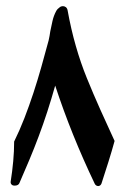

<svg xmlns="http://www.w3.org/2000/svg" viewBox="-20 -610 416 630"><path d="M26.9 -1Q21 -1 17.6 -4.9Q14.2 -8.8 15.1 -14.6Q20.5 -48.8 23.4 -81.3Q26.4 -113.8 26.4 -145.5Q44.4 -182.1 60.1 -222.4Q75.7 -262.7 89.6 -304.9Q103.5 -347.2 115.7 -390.6Q127.9 -434.1 139.6 -477.5Q141.6 -484.9 142.6 -492.2Q143.6 -499.5 145 -507.3Q148.4 -524.4 152.3 -541.5Q156.2 -558.6 164.6 -574.2Q168.5 -581.1 176.3 -586.4Q178.7 -588.4 181.6 -589.1Q184.6 -589.8 186.5 -589.8Q191.4 -589.8 195.8 -586.7Q200.2 -583.5 201.7 -576.7Q212.9 -514.6 228.8 -459.2Q244.6 -403.8 265.1 -353.5Q286.1 -301.8 309.3 -250Q332.5 -198.2 356 -147.5Q347.2 -115.2 335.7 -78.6Q324.2 -42 313 -7.8Q311.5 -3.9 308.6 -1.7Q305.7 0.5 302.5 0.5Q299.3 0.5 296.1 -1.2Q293 -2.9 291 -6.8Q213.9 -168 161.1 -329.1Q148.4 -284.2 135 -242.9Q121.6 -201.7 106.9 -162.6Q92.3 -123.5 76.4 -85.7Q60.5 -47.9 43.9 -9.8L44.4 -10.7Q42.5 -5.4 38.3 -3.2Q34.2 -1 29.3 -1Z"/></svg>

Font: Aref Ruqaa
Style: Bold
Weight: 700
Designer: Abdullah Aref
Version: Version 1.002